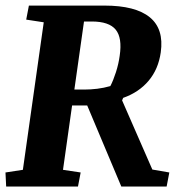

<svg xmlns="http://www.w3.org/2000/svg" viewBox="-22 -681 666 701"><path d="M262.7 0H0.5L-2 -51.3L61.5 -61L137.7 -599.6L73.7 -609.4L83.5 -660.6H359.4Q472.7 -660.6 524.9 -617.9Q577.1 -575.2 564.9 -489.7Q556.2 -428.2 520.5 -386Q484.9 -343.8 427.7 -323.7L423.8 -314.5L534.2 -62L596.2 -51.3L586.4 0H420.9L296.4 -295.9H241.2L208 -61L272.5 -51.3ZM285.6 -354Q308.1 -354 332.8 -356.9Q357.4 -359.9 380.9 -366.7Q391.6 -387.2 401.4 -417.7Q411.1 -448.2 415 -477.5Q424.8 -543 400.4 -572.8Q376 -602.5 313 -602.5H284.7L249.5 -354Z"/></svg>

Font: Noticia Text
Style: Bold Italic
Weight: 700
Italic angle: -8°
Designer: JM Sole
Foundry: JM Sole
Version: Version 1.003